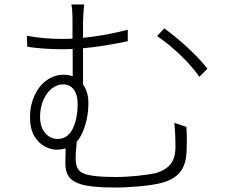

<svg xmlns="http://www.w3.org/2000/svg" viewBox="-20 -804 1040 858"><path d="M353 -748Q351 -716 351 -707V-399L305 -434Q305 -597 304 -640V-707Q304 -763 299 -784H356ZM907 -497 871 -461Q837 -509 786.5 -557.5Q736 -606 682 -643L714 -677Q761 -644 816.5 -593Q872 -542 907 -497ZM257 -630Q324 -630 401 -641Q478 -652 551 -671V-620Q383 -584 259 -584Q175 -584 102 -595L100 -644Q178 -630 257 -630ZM321 -147Q318 -122 318 -97Q318 -72 324.5 -56.5Q331 -41 347 -32Q381 -13 496 -13Q544 -13 595.5 -18.5Q647 -24 675 -30Q719 -43 741.5 -69.5Q764 -96 764 -148Q764 -210 759 -255L813 -237Q815 -203 815 -176Q815 -149 814 -135Q813 -69 784 -34Q755 1 695 15Q662 23 604 28.5Q546 34 493 34Q385 34 337 18Q301 6 286.5 -16Q272 -38 272 -75Q272 -136 277 -181L324 -201Q324 -184 323 -170.5Q322 -157 321 -147ZM231 -135Q209 -135 181 -149Q151 -165 132.5 -197.5Q114 -230 114 -281Q114 -332 133.5 -375.5Q153 -419 187.5 -444.5Q222 -470 265 -470Q315 -470 345 -434.5Q375 -399 375 -344Q375 -264 342.5 -199.5Q310 -135 231 -135ZM327 -340Q327 -381 309.5 -404Q292 -427 262 -427Q235 -427 211.5 -408.5Q188 -390 173.5 -356.5Q159 -323 159 -281Q159 -236 182 -209.5Q205 -183 237 -183Q282 -183 304.5 -228Q327 -273 327 -340Z"/></svg>

Font: Merged Yaku Han JP Light
Style: Regular
Weight: 300
Designer: Ryoko NISHIZUKA 西塚涼子 (kana, bopomofo & ideographs); Paul D. Hunt (Latin, Greek & Cyrillic); Sandoll Communications 산돌커뮤니
Foundry: Adobe
Version: Version 2.004